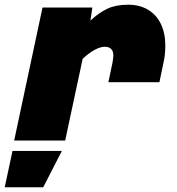

<svg xmlns="http://www.w3.org/2000/svg" viewBox="-78 -595 748 813"><path d="M402 -359Q402 -397 365 -397Q348 -397 324 -384.5Q300 -372 272 -346L198 0H-18L102 -563H313L305 -508Q342 -542 377.5 -558.5Q413 -575 465 -575Q513 -575 548.5 -554Q584 -533 603 -494Q622 -455 622 -402Q622 -363 614 -328L597 -247H381L398 -328Q402 -352 402 -359ZM-25 44H184L105 198H-58Z"/></svg>

Font: Azeret Mono Black
Style: Italic
Weight: 900
Italic angle: -12°
Designer: Martin Vácha
Foundry: Displaay
Version: Version 1.000; Glyphs 3.0.3, build 3074